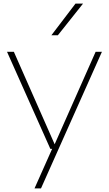

<svg xmlns="http://www.w3.org/2000/svg" viewBox="-20 -828 606 1068"><path d="M260 0 19 -540H57L284 -25.5L512 -540H547L208 220H172L270 0ZM266 -632 400 -808H442L302 -632Z"/></svg>

Font: Encode Sans Expanded Expanded Thin
Style: Regular
Weight: 100
Width: 7
Designer: Multiple Designers
Foundry: Impallari Type
Version: Version 3.000; ttfautohint (v1.8.3) -l 8 -r 50 -G 200 -x 14 